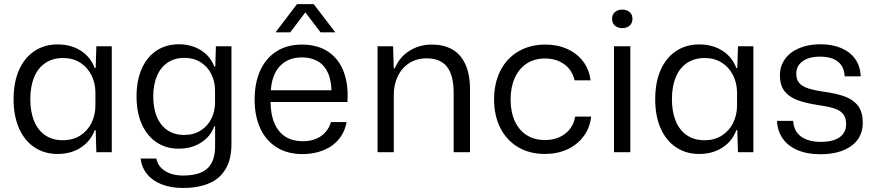

<svg xmlns="http://www.w3.org/2000/svg" viewBox="-20 -754 4337 951"><path d="M47.3 -262.7Q47.3 -346.4 74.3 -407.4Q101.3 -468.4 150.8 -501.2Q200.3 -534 264.9 -534Q332 -534 380.8 -502.4Q429.6 -470.7 448.9 -417.1H453.9L457.3 -524.7H533.6V0H457.3L453.9 -109H448.9Q429.6 -55.4 380.8 -23.4Q332 8.6 264.9 8.6Q200.3 8.6 150.8 -24.2Q101.3 -57 74.3 -118.4Q47.3 -179.7 47.3 -262.7ZM452.6 -231.1V-295Q452.6 -341.6 433.1 -380.9Q413.7 -420.3 377.4 -443.5Q341.1 -466.7 292.3 -466.7Q242.3 -466.7 205.5 -442.5Q168.7 -418.3 149.4 -372.3Q130.1 -326.3 130.1 -262.7Q130.1 -199.9 149.3 -153.9Q168.4 -107.9 204.8 -83.6Q241.1 -59.4 290.9 -59.4Q341.1 -59.4 377.6 -82.8Q414 -106.1 433.3 -145.4Q452.6 -184.6 452.6 -231.1Z M676.3 31.3H754.6Q761.9 70.3 797.4 92.9Q833 115.4 887.6 115.4Q968.7 115.4 1007.1 80.4Q1045.4 45.3 1045.4 -29.3V-128.7H1041.4Q1023.1 -78 976 -47.8Q928.9 -17.6 865 -17.6Q802.7 -17.6 755.7 -48.9Q708.7 -80.3 682.5 -138.6Q656.3 -196.9 656.3 -276Q656.3 -355.9 682.3 -414.1Q708.3 -472.4 755.6 -503.6Q803 -534.7 865 -534.7Q928.6 -534.7 975.7 -504.8Q1022.9 -474.9 1041.4 -424.3H1046.4L1049.3 -524.7H1126.4V-40.7Q1126.4 34 1097.9 82.6Q1069.3 131.3 1015.5 154.1Q961.7 177 886.1 177Q827 177 781.5 159.4Q736 141.9 709.1 109.1Q682.1 76.4 676.3 31.3ZM1045.1 -246.7V-306.7Q1045.1 -350 1026.7 -386.9Q1008.3 -423.9 973.8 -445.6Q939.3 -467.4 893.7 -467.4Q846 -467.4 811.2 -444.5Q776.4 -421.6 757.8 -378.5Q739.1 -335.4 739.1 -276Q739.1 -217 757.5 -174.1Q775.9 -131.1 810.4 -108.4Q844.9 -85.6 892.3 -85.6Q939.3 -85.6 974.1 -107.6Q1008.9 -129.7 1027 -166.4Q1045.1 -203 1045.1 -246.7Z M1241.2 -260.3Q1241.2 -343.3 1268.9 -404.6Q1296.7 -465.8 1349.4 -499.5Q1402.2 -533.2 1475.8 -533.2Q1553.5 -533.2 1606.3 -497.4Q1659.2 -461.7 1682.9 -397.3Q1706.7 -332.8 1700.8 -248.7H1320Q1320.7 -184.5 1340.5 -140.9Q1360.3 -97.3 1395.5 -75.9Q1430.7 -54.5 1478.7 -54.5Q1534 -54.5 1570.1 -80Q1606.2 -105.5 1619.2 -149.5H1696.7Q1688 -100.5 1658.1 -64.4Q1628.2 -28.3 1581.7 -9.6Q1535.3 9.2 1478.7 9.2Q1404 9.2 1350.6 -24.1Q1297.2 -57.3 1269.2 -118.2Q1241.2 -179 1241.2 -260.3ZM1312.3 -306.8H1630.7L1622 -293.5Q1622.3 -353.8 1604.4 -392.9Q1586.5 -432 1553.8 -450.8Q1521 -469.7 1475.8 -469.7Q1405.8 -469.7 1364.8 -424.8Q1323.8 -379.8 1320.8 -295ZM1451.1 -733.6H1533.7L1640.8 -593.9H1567.8L1492.4 -692.7L1417.7 -593.9H1344.7Z M1850.1 -524.7H1927L1930.4 -415.7H1935.6Q1959.6 -472.3 2008.6 -502.8Q2057.7 -533.3 2119.4 -533.3Q2176.1 -533.3 2218.3 -510.4Q2260.4 -487.6 2284.2 -437.5Q2308 -387.4 2308 -309.4V0H2227V-293.1Q2227 -381 2194.2 -423Q2161.4 -465 2093 -465Q2044 -465 2007.2 -441.5Q1970.4 -418 1950.4 -376.6Q1930.4 -335.3 1930.4 -283.7V0H1850.1Z M2427.3 -261.6Q2427.3 -342.3 2458.6 -404Q2489.9 -465.7 2547.8 -499.5Q2605.7 -533.3 2682.1 -533.3Q2741.6 -533.3 2790.3 -511.1Q2839 -489 2869 -448.8Q2899 -408.6 2905 -356H2826.1Q2814 -408 2774.5 -436.1Q2735 -464.3 2679.6 -464.3Q2626.3 -464.3 2588.1 -438.8Q2550 -413.3 2529.6 -367.6Q2509.1 -322 2509.1 -261.3Q2509.1 -198.7 2530.2 -153.4Q2551.3 -108.1 2589.4 -84.3Q2627.6 -60.4 2678.6 -60.4Q2739 -60.4 2779.4 -91.9Q2819.9 -123.3 2828.9 -176.6H2908.1Q2901.9 -120.9 2870.7 -78.9Q2839.6 -36.9 2790 -14.1Q2740.4 8.6 2678.6 8.6Q2603.4 8.6 2546.5 -25Q2489.6 -58.6 2458.4 -119.7Q2427.3 -180.9 2427.3 -261.6Z M3021.1 -524.7H3102.1V0H3021.1ZM3011.6 -660.6Q3011.6 -681.7 3025.7 -694.1Q3039.9 -706.4 3062.1 -706.4Q3084.4 -706.4 3098.6 -694.1Q3112.7 -681.7 3112.7 -660.6Q3112.7 -639.4 3098.6 -627.1Q3084.4 -614.7 3062.1 -614.7Q3039.9 -614.7 3025.7 -627.1Q3011.6 -639.4 3011.6 -660.6Z M3225.3 -262.7Q3225.3 -346.4 3252.3 -407.4Q3279.3 -468.4 3328.8 -501.2Q3378.3 -534 3442.9 -534Q3510 -534 3558.8 -502.4Q3607.6 -470.7 3626.9 -417.1H3631.9L3635.3 -524.7H3711.6V0H3635.3L3631.9 -109H3626.9Q3607.6 -55.4 3558.8 -23.4Q3510 8.6 3442.9 8.6Q3378.3 8.6 3328.8 -24.2Q3279.3 -57 3252.3 -118.4Q3225.3 -179.7 3225.3 -262.7ZM3630.6 -231.1V-295Q3630.6 -341.6 3611.1 -380.9Q3591.7 -420.3 3555.4 -443.5Q3519.1 -466.7 3470.3 -466.7Q3420.3 -466.7 3383.5 -442.5Q3346.7 -418.3 3327.4 -372.3Q3308.1 -326.3 3308.1 -262.7Q3308.1 -199.9 3327.3 -153.9Q3346.4 -107.9 3382.8 -83.6Q3419.1 -59.4 3468.9 -59.4Q3519.1 -59.4 3555.6 -82.8Q3592 -106.1 3611.3 -145.4Q3630.6 -184.6 3630.6 -231.1Z M3828.6 -155.3H3908.7Q3912.1 -103.1 3948.6 -77.2Q3985 -51.3 4045.4 -51.3Q4106 -51.3 4138.4 -74Q4170.9 -96.7 4170.9 -139.1Q4170.9 -169.6 4157.6 -187.4Q4144.4 -205.3 4116.6 -215.4Q4088.9 -225.4 4037.9 -232.6Q3969 -242.9 3927.4 -259.1Q3885.9 -275.4 3864.4 -304.4Q3843 -333.4 3843 -381Q3843 -426.4 3868.1 -461.5Q3893.3 -496.6 3938.8 -515.6Q3984.3 -534.7 4043.4 -534.7Q4103.3 -534.7 4147.8 -515.4Q4192.3 -496 4216.9 -460.4Q4241.6 -424.7 4243.1 -375.9H4163.7Q4162.3 -409.6 4146.9 -431.3Q4131.4 -453 4104.9 -463.2Q4078.4 -473.4 4042.4 -473.4Q3986.9 -473.4 3955.4 -450.6Q3924 -427.9 3924 -388.7Q3924 -360.4 3938.5 -343.3Q3953 -326.1 3983 -316.3Q4013 -306.4 4065 -299Q4129.1 -290 4169.6 -273.9Q4210.1 -257.9 4231.8 -227.4Q4253.4 -197 4253.4 -146.1Q4253.4 -72 4196.4 -31Q4139.3 10 4043.3 10Q3978.3 10 3930.5 -10.4Q3882.7 -30.7 3856.7 -68.1Q3830.7 -105.6 3828.6 -155.3Z"/></svg>

Font: Mona Sans VF XLt
Style: Regular
Weight: 200
Designer: Deni Anggara
Foundry: GitHub
Version: Version 2.000;Glyphs 3.2.3 (3260)